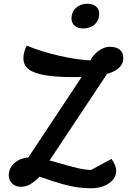

<svg xmlns="http://www.w3.org/2000/svg" viewBox="-20 -976 694 1026"><path d="M224 -87 113 -107 429 -584 574 -614ZM467 30Q430 30 393.5 25Q357 20 309.5 6.5Q262 -7 192 -32Q163 -3 140 9.5Q117 22 90 22Q63 22 45 4.5Q27 -13 27 -39Q27 -81 61.5 -108.5Q96 -136 149 -135Q178 -135 219 -125Q260 -115 305.5 -101.5Q351 -88 393.5 -78Q436 -68 467 -68L576 -127Q590 -106 595.5 -91Q601 -76 601 -62Q601 -36 583 -15Q565 6 535 18Q505 30 467 30ZM374 -564Q278 -564 218.5 -574.5Q159 -585 132 -607Q105 -629 105 -665Q105 -683 110.5 -701.5Q116 -720 123 -732Q162 -716 205.5 -702.5Q249 -689 294.5 -678.5Q340 -668 383 -661.5Q426 -655 463 -653Q479 -685 508.5 -705.5Q538 -726 566 -726Q601 -726 620 -710.5Q639 -695 639 -666Q639 -614 575 -589Q511 -564 374 -564ZM425 -824Q397 -824 379.5 -838.5Q362 -853 362 -877Q362 -912 386 -934Q410 -956 447 -956Q476 -956 493 -941.5Q510 -927 510 -902Q510 -868 486.5 -846Q463 -824 425 -824Z"/></svg>

Font: Lemonada
Style: Regular
Weight: 400
Designer: Mohamed Gaber (Arabic), Eduardo Tunni (Latin)
Foundry: Kief Type Foundry
Version: Version 4.005